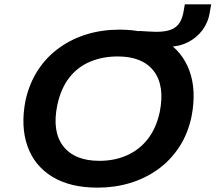

<svg xmlns="http://www.w3.org/2000/svg" viewBox="-20 -851 989 881"><path d="M428 10Q302 10 220 -40Q138 -90 106 -180.5Q74 -271 97 -390Q115 -470 155 -530.5Q195 -591 252.5 -632Q310 -673 379.5 -694Q449 -715 528 -715Q655 -715 736 -665Q817 -615 849.5 -525.5Q882 -436 859 -317Q842 -236 801.5 -175Q761 -114 703.5 -73Q646 -32 576 -11Q506 10 428 10ZM436 -113Q506 -113 563 -138.5Q620 -164 658.5 -213.5Q697 -263 713 -337Q737 -458 685.5 -525Q634 -592 520 -592Q450 -592 392.5 -567.5Q335 -543 297 -493.5Q259 -444 243 -369Q218 -248 270 -180.5Q322 -113 436 -113ZM654 -637 618 -709Q641 -708 660.5 -706.5Q680 -705 696 -705Q740 -705 766 -715.5Q792 -726 805.5 -749Q819 -772 824 -808L828 -831H949L942 -791Q935 -748 909 -713Q883 -678 843 -657.5Q803 -637 757 -637Z"/></svg>

Font: Nunito Sans 7pt SemiExpanded
Style: Bold Italic
Weight: 700
Width: 6
Italic angle: -9°
Designer: Vernon Adams
Foundry: Vernon Adams
Version: Version 3.101;gftools[0.9.27]